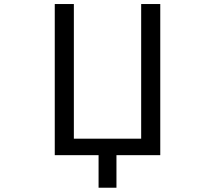

<svg xmlns="http://www.w3.org/2000/svg" viewBox="-20 -752 1040 933"><path d="M666 -732.4H758.8V2H545.9V160.2H459V2H246.1V-732.4H338.9V-78.1H666Z"/></svg>

Font: GenEi Gothic M Regular
Style: Regular
Weight: 400
Designer: o_tamon (Modified); [Source Han Sans]
Ryoko NISHIZUKA  (kana & ideographs); Paul D. Hunt (Latin, Greek & Cyrillic); Wenl
Version: Version 1.1a;Original Version 1.004